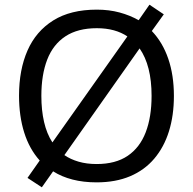

<svg xmlns="http://www.w3.org/2000/svg" viewBox="-20 -766 821 817"><path d="M720 -358Q720 -275 699 -207.5Q678 -140 636.5 -91Q595 -42 533.5 -16Q472 10 391 10Q335 10 288.5 -2Q242 -14 206 -37L158 31L97 -9L149 -83Q105 -132 83 -202Q61 -272 61 -359Q61 -469 97 -551Q133 -633 206.5 -679Q280 -725 392 -725Q444 -725 488.5 -713Q533 -701 570 -680L616 -746L677 -705L626 -634Q672 -586 696 -516Q720 -446 720 -358ZM625 -358Q625 -487 574 -560L254 -106Q280 -88 314.5 -78Q349 -68 391 -68Q472 -68 523.5 -103Q575 -138 600 -203Q625 -268 625 -358ZM156 -358Q156 -297 167.5 -247Q179 -197 203 -160L522 -611Q497 -628 464.5 -637Q432 -646 392 -646Q311 -646 258.5 -611.5Q206 -577 181 -512.5Q156 -448 156 -358Z"/></svg>

Font: Noto Sans Georgian
Style: Regular
Weight: 400
Designer: Monotype Design Team, Akaki Razmadze
Foundry: Google LLC
Version: Version 2.002